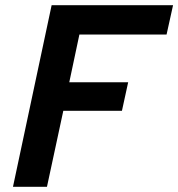

<svg xmlns="http://www.w3.org/2000/svg" viewBox="-20 -720 687 740"><path d="M30 0 179 -700H647L622 -587H286L247 -403H474L450 -293H224L161 0Z"/></svg>

Font: Red Hat Mono SemiBold
Style: Italic
Weight: 600
Italic angle: -12°
Monospace: yes
Designer: Pentagram, MCKL
Foundry: MCKL
Version: Version 1.030